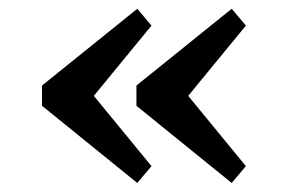

<svg xmlns="http://www.w3.org/2000/svg" viewBox="-20 -434 641 435"><path d="M537.1 -376 376 -179.7V-253.9L537.1 -57.6L504.9 -19.5L289.1 -194.3V-240.2L504.9 -414.1ZM323.2 -376 162.1 -179.7V-253.9L323.2 -57.6L291 -19.5L75.2 -194.3V-240.2L291 -414.1Z"/></svg>

Font: Crimson Pro SemiBold
Style: Regular
Weight: 600
Designer: Jacques Le Bailly
Foundry: Baron von Fonthausen
Version: Version 1.003